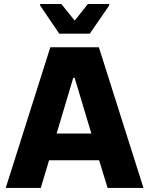

<svg xmlns="http://www.w3.org/2000/svg" viewBox="-20 -919 730 939"><path d="M8 0 226.2 -688H463.5L681.6 0H506.2L464.8 -135.3H220L179.5 0ZM256.8 -265.8H426.9L345 -538.5H338.3ZM269.8 -754.3 176.3 -892.1V-899.5H279.8L345.3 -818.4L409.8 -899.5H513.8V-892.1L419.2 -754.3Z"/></svg>

Font: Saira Thin
Style: Regular
Weight: 100
Designer: Hector Gatti with collaboration of the Omnibus-Type team
Foundry: Omnibus-Type
Version: Version 1.101